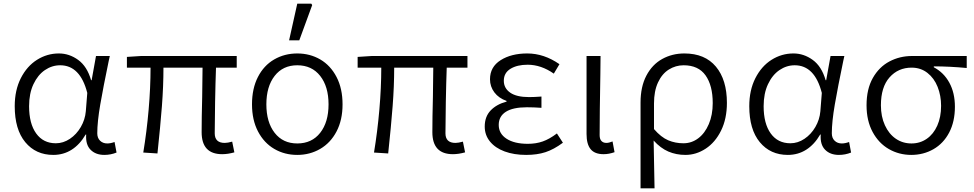

<svg xmlns="http://www.w3.org/2000/svg" viewBox="-20 -839 5357 1056"><path d="M61 -255Q61 -343 94.5 -409Q128 -475 183.5 -510Q239 -545 304 -545Q361 -545 410 -509.5Q459 -474 481 -398H484L508 -531H584L578 -504Q548 -360 531.5 -264.5Q515 -169 515 -106Q515 -80 530.5 -65Q546 -50 570 -50Q588 -50 610 -58L621 0Q589 13 554 13Q506 13 478 -15.5Q450 -44 454 -99H451Q419 -44 374 -15.5Q329 13 273 13Q177 13 119 -57Q61 -127 61 -255ZM452 -227 460 -328Q421 -480 311 -480Q266 -480 227 -453.5Q188 -427 164 -376Q140 -325 140 -255Q140 -159 179 -105Q218 -51 287 -51Q328 -51 364.5 -75.5Q401 -100 424.5 -140.5Q448 -181 452 -227Z M1089 -112Q1089 -191 1092 -306L1094 -467H879Q879 -365 870.5 -255Q862 -145 846 5L768 0Q787 -115 797.5 -236Q808 -357 808 -467H678V-526L756 -531H1282V-467H1168Q1165 -385 1163 -277.5Q1161 -170 1161 -106Q1161 -53 1216 -53Q1232 -53 1257 -60L1269 -1Q1233 9 1202 9Q1089 9 1089 -112Z M1366 -265Q1366 -352 1398.5 -415.5Q1431 -479 1488 -512Q1545 -545 1615 -545Q1685 -545 1741.5 -512Q1798 -479 1831 -415.5Q1864 -352 1864 -265Q1864 -179 1831 -116Q1798 -53 1741 -20Q1684 13 1615 13Q1545 13 1488.5 -20Q1432 -53 1399 -116Q1366 -179 1366 -265ZM1787 -265Q1787 -363 1741 -421.5Q1695 -480 1615 -480Q1536 -480 1490.5 -421.5Q1445 -363 1445 -265Q1445 -167 1490.5 -108.5Q1536 -50 1615 -50Q1695 -50 1741 -108.5Q1787 -167 1787 -265ZM1615 -819H1692L1697 -811L1626 -617H1570Z M2358 -112Q2358 -191 2361 -306L2363 -467H2148Q2148 -365 2139.5 -255Q2131 -145 2115 5L2037 0Q2056 -115 2066.5 -236Q2077 -357 2077 -467H1947V-526L2025 -531H2551V-467H2437Q2434 -385 2432 -277.5Q2430 -170 2430 -106Q2430 -53 2485 -53Q2501 -53 2526 -60L2538 -1Q2502 9 2471 9Q2358 9 2358 -112Z M2646 -143Q2646 -198 2679 -232Q2712 -266 2766 -280V-284Q2723 -299 2699 -331Q2675 -363 2675 -403Q2675 -471 2733.5 -508Q2792 -545 2880 -545Q2972 -545 3057 -486L3026 -434Q2956 -483 2882 -483Q2824 -483 2787.5 -460.5Q2751 -438 2751 -395Q2751 -354 2786 -329.5Q2821 -305 2890 -305Q2918 -305 2958 -308V-246Q2915 -249 2878 -249Q2801 -249 2762 -224Q2723 -199 2723 -152Q2723 -104 2766 -76Q2809 -48 2883 -48Q2928 -48 2965 -61Q3002 -74 3043 -105L3076 -54Q3026 -17 2980 -2Q2934 13 2874 13Q2807 13 2755.5 -6Q2704 -25 2675 -60.5Q2646 -96 2646 -143Z M3206 -102V-531H3283L3282 -432Q3278 -212 3278 -96Q3278 -74 3288 -63.5Q3298 -53 3315 -53Q3329 -53 3349 -61L3360 -2Q3329 9 3300 9Q3251 9 3228.5 -18.5Q3206 -46 3206 -102Z M3744 -545Q3857 -545 3917.5 -472.5Q3978 -400 3978 -273Q3978 -186 3946 -121Q3914 -56 3861.5 -21.5Q3809 13 3750 13Q3699 13 3656 -5.5Q3613 -24 3575 -66Q3578 50 3580 197H3503V-275Q3503 -362 3535 -423Q3567 -484 3622 -514.5Q3677 -545 3744 -545ZM3900 -272Q3900 -369 3860.5 -424.5Q3821 -480 3740 -480Q3696 -480 3658.5 -456.5Q3621 -433 3599 -385.5Q3577 -338 3577 -270V-129Q3616 -84 3655 -67.5Q3694 -51 3739 -51Q3784 -51 3820.5 -78.5Q3857 -106 3878.5 -156.5Q3900 -207 3900 -272Z M4101 -255Q4101 -343 4134.5 -409Q4168 -475 4223.5 -510Q4279 -545 4344 -545Q4401 -545 4450 -509.5Q4499 -474 4521 -398H4524L4548 -531H4624L4618 -504Q4588 -360 4571.5 -264.5Q4555 -169 4555 -106Q4555 -80 4570.5 -65Q4586 -50 4610 -50Q4628 -50 4650 -58L4661 0Q4629 13 4594 13Q4546 13 4518 -15.5Q4490 -44 4494 -99H4491Q4459 -44 4414 -15.5Q4369 13 4313 13Q4217 13 4159 -57Q4101 -127 4101 -255ZM4492 -227 4500 -328Q4461 -480 4351 -480Q4306 -480 4267 -453.5Q4228 -427 4204 -376Q4180 -325 4180 -255Q4180 -159 4219 -105Q4258 -51 4327 -51Q4368 -51 4404.5 -75.5Q4441 -100 4464.5 -140.5Q4488 -181 4492 -227Z M4746 -260Q4746 -349 4780.5 -410Q4815 -471 4872 -501Q4929 -531 4996 -531H5297V-465Q5201 -474 5116 -474V-469Q5171 -440 5201.5 -384Q5232 -328 5232 -252Q5232 -170 5200.5 -110Q5169 -50 5114 -18.5Q5059 13 4992 13Q4925 13 4869 -19Q4813 -51 4779.5 -113Q4746 -175 4746 -260ZM5156 -257Q5156 -313 5137 -361Q5118 -409 5081 -438Q5044 -467 4994 -467Q4920 -467 4872.5 -413.5Q4825 -360 4825 -260Q4825 -198 4847 -150Q4869 -102 4907 -76Q4945 -50 4993 -50Q5040 -50 5077 -75.5Q5114 -101 5135 -148Q5156 -195 5156 -257Z"/></svg>

Font: Nebula Sans Book
Style: Regular
Weight: 400
Designer: Paul D. Hunt for Adobe (as Source Sans)
Foundry: Nebula Entertainment & Broadcasting LLC
Version: Version 1.010